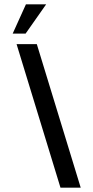

<svg xmlns="http://www.w3.org/2000/svg" viewBox="-20 -872 434 892"><path d="M261 0H355L151 -667H57ZM39 -716H99L194.5 -852H100.5Z"/></svg>

Font: Din Kursivschrift
Style: LeftEng
Weight: 400
Version: Version 1.089